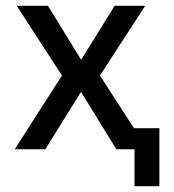

<svg xmlns="http://www.w3.org/2000/svg" viewBox="-20 -517 602 665"><path d="M446 128V0H414V-73H532V128ZM31 0 211 -281 213 -227 38 -497H146L261 -310L377 -497H483L309 -229L311 -279L491 0H383L261 -198H260L137 0Z"/></svg>

Font: Nunito Sans 7pt SemiCondensed Medium
Style: Regular
Weight: 500
Width: 4
Designer: Vernon Adams
Foundry: Vernon Adams
Version: Version 3.101;gftools[0.9.27]